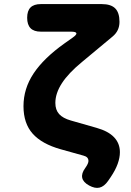

<svg xmlns="http://www.w3.org/2000/svg" viewBox="-20 -750 640 940"><path d="M531 -571 382 -447Q315 -392 283 -342.5Q251 -293 251 -246Q251 -212 269.5 -191.5Q288 -171 327 -160L453 -124Q510 -108 538.5 -78Q567 -48 567 -5Q567 22 556 52.5Q545 83 522 117L509 136Q490 163 467.5 168.5Q445 174 416 158Q387 142 382.5 120.5Q378 99 397 73L403 64Q408 56 410.5 49.5Q413 43 413 38Q413 28 407 21.5Q401 15 389 12L278 -19Q185 -45 140 -95.5Q95 -146 95 -230Q95 -316 144.5 -390.5Q194 -465 295 -537L336 -566Q356 -580 354 -587.5Q352 -595 327 -595H180Q146 -595 129.5 -612Q113 -629 113 -663Q113 -697 129.5 -713.5Q146 -730 180 -730H478Q523 -730 544 -709Q565 -688 565 -643Q565 -621 556.5 -603Q548 -585 531 -571Z"/></svg>

Font: Maple Mono ExtraBold
Style: Regular
Weight: 800
Monospace: yes
Designer: subframe7536
Version: Version 7.000